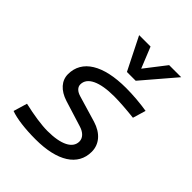

<svg xmlns="http://www.w3.org/2000/svg" viewBox="-220 -896 1027 1027"><g transform="rotate(45 293.0 -383.0)"><path d="M228.5 9.8C394 9.8 488.8 -50.8 488.8 -155.8C488.8 -212.9 450.7 -257.8 383.3 -278.3L236.8 -321.8C207 -330.1 190.4 -346.7 190.4 -367.7C190.4 -420.4 253.4 -450.7 364.3 -450.7C402.8 -450.7 458 -446.8 515.6 -440.4L537.6 -514.2C487.3 -522.5 428.7 -527.3 377.4 -527.3C204.1 -527.3 105 -466.3 105 -359.9C105 -311 139.2 -272 200.7 -252.4L346.7 -207C382.8 -196.3 403.3 -174.3 403.3 -147.9C403.3 -96.7 344.7 -66.9 242.2 -66.9C197.3 -66.9 131.8 -76.7 62 -92.8L38.6 -14.6C80.6 1 149.4 9.8 228.5 9.8ZM319.8 -590.8H386.2L544.9 -776.4H453.6L361.3 -657.2L313 -776.4H226.6Z"/></g></svg>

Font: Cascadia Mono SemiLight
Style: Italic
Weight: 350
Italic angle: -10°
Monospace: yes
Designer: Aaron Bell
Foundry: Saja Typeworks
Version: Version 2404.023